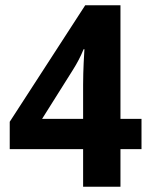

<svg xmlns="http://www.w3.org/2000/svg" viewBox="-20 -803 575 730"><path d="M518 -236V-351H438V-783H304L17 -340V-236H296V-93H438V-236ZM296 -351H140L257 -537C274 -564 286 -587 298 -616H301C300 -602 296 -536 296 -481Z"/></svg>

Font: Noto Sans Kannada UI SemiCondensed
Style: Bold
Weight: 700
Width: 4
Designer: Jelle Bosma - Monotype Design Team
Foundry: Monotype Imaging Inc.
Version: Version 2.005